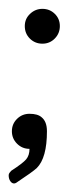

<svg xmlns="http://www.w3.org/2000/svg" viewBox="-27 -338 176 436"><path d="M108.9 -278.8Q108.9 -262.2 97.4 -250.5Q85.9 -238.8 69.3 -238.8Q52.7 -238.8 41 -250.2Q29.3 -261.7 29.3 -278.8Q29.3 -295.4 41.3 -306.6Q53.2 -317.9 69.3 -317.9Q85.9 -317.9 97.4 -306.6Q108.9 -295.4 108.9 -278.8ZM79.6 -40Q79.6 20.5 56.6 43.5Q47.4 52.2 9.8 77.1Q7.3 78.6 4.9 78.6Q0 78.6 -3.7 73.2Q-7.3 67.9 -7.3 60.1Q-7.3 57.1 -5.6 54.7Q-3.9 52.2 -1.5 49.8Q24.9 32.7 32.5 23.7Q40 14.6 40 0Q23.4 0 11.7 -11.7Q0 -23.4 0 -40Q0 -56.6 11.7 -68.1Q23.4 -79.6 40 -79.6Q58.6 -79.6 67.4 -71.8Q79.6 -62 79.6 -40Z"/></svg>

Font: Shan Inle Unicode
Style: Normal
Weight: 400
Version: 2.0 Jan 1st, 2014